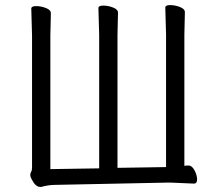

<svg xmlns="http://www.w3.org/2000/svg" viewBox="-20 -728 861 755"><path d="M743 -6 651 -10H640L196 -1Q172 -1 142 7H138Q120 7 105 -22Q99 -33 99 -40Q99 -47 102.5 -52.5Q106 -58 106 -70V-588L103 -694Q103 -704 122 -704Q141 -704 160.5 -696.5Q180 -689 180 -676L178 -587V-63L370 -66V-590L367 -696Q367 -706 386 -706Q405 -706 424.5 -698.5Q444 -691 444 -678L442 -589V-68L633 -71V-592L630 -698Q630 -708 649 -708Q668 -708 687.5 -700.5Q707 -693 707 -680L705 -591V-76Q710 -77 715 -77H722Q735 -77 745 -58Q755 -39 755 -22.5Q755 -6 743 -6Z"/></svg>

Font: LXGW WenKai
Style: Regular
Weight: 400
Designer: LXGW / Fontworks Inc.
Foundry: LXGW / Fontworks Inc.
Version: Version 1.520; June 14, 2025